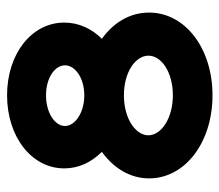

<svg xmlns="http://www.w3.org/2000/svg" viewBox="-60 -566 636 557"><g transform="rotate(-90 258.5 -287.0)"><path d="M20 -173C20 -68 125 11 261 11C397 11 501 -68 501 -173C501 -229 472 -276 425 -310C454 -339 472 -377 472 -419C472 -514 381 -585 261 -585C141 -585 49 -514 49 -419C49 -377 67 -340 97 -310C51 -277 20 -229 20 -173ZM145 -175C145 -212 193 -246 261 -246C329 -246 376 -212 376 -175C376 -137 328 -104 261 -104C194 -104 145 -138 145 -175ZM172 -417C172 -446 210 -472 261 -472C312 -472 348 -446 348 -417C348 -388 312 -361 261 -361C210 -361 172 -388 172 -417Z"/></g></svg>

Font: Charger Sport
Style: UltExt
Weight: 1000
Designer: Jasper
Foundry: Cannot Into Space Fonts
Version: Version 1.1